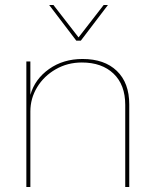

<svg xmlns="http://www.w3.org/2000/svg" viewBox="-20 -745 614 765"><path d="M495 -329V0H479V-327Q479 -407 432.5 -451.5Q386 -496 306 -496Q249 -496 202 -469Q155 -442 128 -397.5Q101 -353 101 -301V0H85V-500H101V-367Q119 -430 175.5 -470Q232 -510 309 -510Q396 -510 445.5 -462.5Q495 -415 495 -329ZM302 -583H284L176 -725H193L293 -596L393 -725H410Z"/></svg>

Font: Work Sans Hairline
Style: Regular
Weight: 400
Designer: Wei Huang
Foundry: Wei Huang
Version: Version 1.032